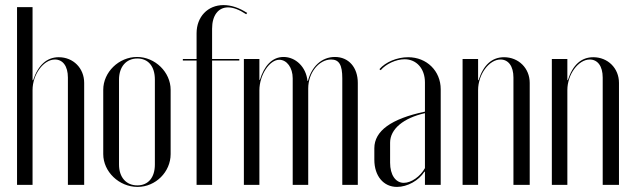

<svg xmlns="http://www.w3.org/2000/svg" viewBox="-20 -727 2493 755"><path d="M110 -411 108 -412V-699H47V0H108V-373C108 -434 151 -493 196 -493C227 -493 247 -467 247 -422V0H311V-401C311 -459 268 -502 211 -502C164 -502 130 -471 110 -411Z M519 -503C447 -503 386 -443 386 -374V-121C386 -52 448 8 521 8C592 8 651 -51 651 -121V-374C651 -443 590 -503 519 -503ZM520 -497C563 -497 589 -466 589 -414V-80C589 -29 563 2 520 2C476 2 448 -30 448 -80V-414C448 -464 476 -497 520 -497Z M699 -495V-489H753V0H814V-489H921V-495H814V-614C814 -666 838 -698 877 -698C897 -698 921 -689 948 -671L952 -676C920 -697 888 -707 859 -707C797 -707 753 -661 753 -596V-495Z M1191 -409H1189C1184 -463 1143 -503 1095 -503C1049 -503 1018 -466 1002 -413H1000V-495H939V0H1000V-372C1000 -432 1040 -492 1078 -492C1108 -492 1131 -461 1131 -419V0H1192V-379C1192 -442 1235 -493 1282 -493C1314 -493 1326 -471 1326 -419V0H1387V-401C1387 -462 1351 -503 1297 -503C1244 -503 1205 -464 1191 -409Z M1452 -99C1452 -35 1488 8 1541 8C1582 8 1627 -17 1649 -52H1651V0H1713V-376C1713 -448 1658 -502 1585 -502C1541 -502 1496 -483 1472 -455L1477 -451C1497 -475 1537 -494 1571 -494C1618 -494 1651 -457 1651 -403V-288C1518 -260 1452 -212 1452 -144ZM1568 -8C1535 -8 1514 -40 1514 -87V-166C1514 -220 1567 -263 1651 -282V-66C1633 -33 1597 -8 1568 -8Z M1862 -412H1860V-495H1799V0H1860V-373C1860 -434 1903 -493 1948 -493C1979 -493 1999 -467 1999 -422V0H2063V-401C2063 -459 2019 -502 1962 -502C1915 -502 1881 -472 1862 -412Z M2213 -412H2211V-495H2150V0H2211V-373C2211 -434 2254 -493 2299 -493C2330 -493 2350 -467 2350 -422V0H2414V-401C2414 -459 2370 -502 2313 -502C2266 -502 2232 -472 2213 -412Z"/></svg>

Font: Moniqa Display
Style: Regular
Weight: 400
Designer: Rajesh Rajput
Foundry: Rajesh Rajput
Version: Version 1.000